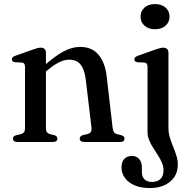

<svg xmlns="http://www.w3.org/2000/svg" viewBox="-20 -718 962 971"><path d="M212.3 -450.5V-69.9Q212.3 -56.2 217.4 -49.4Q222.5 -42.6 232.4 -39.8L254.4 -34.6Q270.3 -29.3 270.3 -17.6Q270.3 0 246.8 0H68.2Q56.6 0 51 -4.6Q45.5 -9.1 45.5 -16.8Q45.5 -23.2 49.7 -27.6Q54 -31.9 62.8 -34.5L86.4 -39.8Q96.3 -42.7 101.4 -49.3Q106.5 -55.9 106.5 -69.6V-379Q106.5 -390.5 102.7 -395.6Q98.9 -400.7 90.1 -401.7L56.3 -403.1Q47.6 -404.5 43.9 -408.1Q40.2 -411.8 40.2 -417.6Q40.2 -424.2 44.4 -428.5Q48.7 -432.8 60.1 -436.8L142.3 -466Q158.2 -471.8 168.3 -474.4Q178.3 -476.9 186.4 -476.9Q199.3 -476.9 205.8 -469.9Q212.3 -462.8 212.3 -450.5ZM197.9 -344.1 178.1 -364.1 200 -383.2Q259.4 -435.8 302.2 -458.3Q345 -480.8 384.8 -480.8Q445.3 -480.8 478.6 -440.7Q511.9 -400.5 519.3 -332.8L549.6 -71.7Q551.3 -57.1 556.2 -49.8Q561 -42.4 571.5 -39.5L592.4 -34.5Q601.2 -31.9 605.5 -27.6Q609.7 -23.2 609.7 -16.8Q609.7 -9.1 604.3 -4.6Q598.9 0 587 0H406.8Q383.3 0 383.3 -17.6Q383.3 -29.3 398.9 -34.6L422.1 -39.8Q432.9 -42.6 438.7 -50Q444.5 -57.4 442.8 -71.7L413.6 -316.6Q407.6 -366.3 387.7 -391.3Q367.8 -416.3 329.7 -416.3Q305.8 -416.3 278.8 -402.9Q251.7 -389.6 219.6 -362.6ZM831.9 -71.3Q831.9 -45.9 839.1 -22.5Q846.2 1 855.6 23.7Q864.9 46.4 872.1 68.9Q879.2 91.4 879.2 114.9Q879.2 167.9 840.6 200.4Q802 233 737.2 233Q690.8 233 659.1 218.6Q627.4 204.3 611 180.7Q594.5 157.2 594.5 129.4Q594.5 100.2 608.8 85.4Q623.1 70.6 647.3 70.6Q670.3 70.6 683.9 86.4Q697.5 102.3 697.5 128.2V150.7Q697.5 175.7 710.6 188.9Q723.7 202.1 749 202.1Q776.9 201.8 791.9 186.7Q806.9 171.7 806.9 143.2Q806.9 123.2 798.8 104.4Q790.6 85.6 778.5 66.9Q766.4 48.3 754.4 29.4Q742.4 10.6 734.3 -9.3Q726.1 -29.1 726.1 -50.2V-379Q726.1 -390.5 722.3 -395.6Q718.5 -400.7 709.7 -401.7L675.9 -403.1Q667.2 -404.5 663.5 -408.1Q659.8 -411.8 659.8 -417.6Q659.8 -424.2 664.1 -428.5Q668.3 -432.8 679.7 -436.8L761.9 -466Q778.6 -472 788.6 -474.5Q798.5 -476.9 805.6 -476.9Q818.9 -476.9 825.4 -469.9Q831.9 -462.8 831.9 -450.5ZM763.8 -570.1Q731.2 -570.1 711 -588Q690.8 -605.9 690.8 -634.1Q690.8 -662.4 711 -680Q731.2 -697.5 763.8 -697.5Q796.7 -697.5 817.1 -679.8Q837.4 -662.1 837.4 -634.1Q837.4 -605.9 817.1 -588Q796.7 -570.1 763.8 -570.1Z"/></svg>

Font: Fraunces
Style: Regular
Weight: 900
Version: Version 1.000;[b76b70a41]